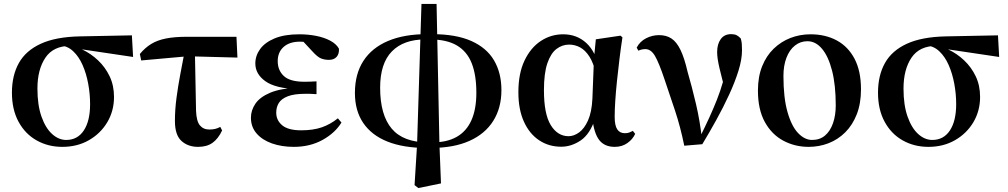

<svg xmlns="http://www.w3.org/2000/svg" viewBox="-20 -725 5085 969"><path d="M294.5 16.2Q222.9 16.2 165.1 -16.3Q107.3 -48.7 73.8 -110.2Q40.2 -171.8 40.2 -257.1Q40.2 -344.6 75.4 -407.2Q110.5 -469.7 186 -504.3Q261.4 -538.9 382.5 -541.4L645.6 -546.6L651.7 -437.5L363.8 -480.3L336.9 -493.5Q249.8 -494 209.4 -434.2Q168.9 -374.4 168.9 -277.8Q168.9 -194.4 189.4 -136.5Q209.8 -78.6 243 -48.6Q276.1 -18.7 314.2 -18.7Q371.3 -18.7 403 -66.6Q434.7 -114.5 434.7 -199.6Q434.7 -251.2 425.1 -302.6Q415.6 -354.1 396.8 -396.8Q378 -439.5 349.4 -466.3Q320.8 -493.2 283.2 -495.5L304.9 -504.5Q350.2 -496.4 394.6 -475.4Q439 -454.4 475.1 -420.2Q511.3 -385.9 533.4 -339.8Q555.4 -293.6 555.4 -235.7Q555.4 -165.4 521.5 -108.2Q487.5 -51.1 428.8 -17.5Q370.1 16.2 294.5 16.2Z M692.6 -419.9 685.9 -452.5Q712.1 -484.3 743.1 -503.2Q774.2 -522.2 817.8 -530.8Q861.3 -539.4 923.8 -539.4H1173.4L1178.3 -434.4L927.7 -441ZM979.7 16.2Q928.6 16.2 895.7 -13.8Q862.8 -43.7 862.8 -114.6Q862.8 -171.5 870.8 -231.4Q878.8 -291.4 889.9 -350Q900.9 -408.6 910.8 -459.8H963.7L969.4 -165.9Q971.4 -113.3 988.8 -92.3Q1006.3 -71.3 1036.5 -71.3Q1052.8 -71.3 1065.9 -74.4Q1079 -77.6 1091.8 -84.6L1101 -66.6Q1081.4 -24.9 1052.7 -4.3Q1024.1 16.2 979.7 16.2Z M1462.9 16.2Q1401.5 16.2 1352.4 -1.2Q1303.4 -18.5 1274.9 -51.5Q1246.4 -84.5 1246.4 -130.8Q1246.4 -168.4 1269 -201.7Q1291.6 -235 1343.8 -257.1Q1396 -279.1 1484.4 -283.1V-274.3Q1369.6 -278.8 1319.1 -315.2Q1268.6 -351.5 1268.6 -404.7Q1268.6 -443.9 1292.9 -477.5Q1317.2 -511 1366.6 -531.5Q1416.1 -551.9 1491 -551.9Q1535 -551.9 1575.7 -543.9Q1616.5 -535.8 1646.9 -519.6Q1677.3 -503.3 1690.7 -479.2Q1692.2 -452.9 1678.8 -437.9Q1665.4 -422.9 1640.1 -422.9Q1618.6 -422.9 1600.6 -429.9Q1582.7 -436.8 1556.2 -466.1L1493.2 -533.9L1554.5 -534.8L1576.7 -509.1Q1549.5 -511.9 1530.4 -513.3Q1511.2 -514.7 1493.4 -514.7Q1441.6 -514.7 1411.6 -488.3Q1381.6 -461.8 1381.6 -416.3Q1381.6 -370.3 1412.5 -341.3Q1443.5 -312.4 1516.1 -312.4Q1530.8 -312.4 1544.7 -312.9Q1558.7 -313.4 1577.4 -314.4V-249.8Q1554.3 -251.6 1542.5 -251.6Q1530.7 -251.6 1521.3 -251.6Q1464.7 -251.6 1432.6 -239.1Q1400.6 -226.7 1387.3 -205.6Q1374.1 -184.5 1374.1 -156.2Q1374.1 -117.7 1404.4 -92.5Q1434.7 -67.3 1500.1 -67.3Q1560.3 -67.3 1604 -82.4Q1647.6 -97.5 1685.2 -127.9L1703.3 -106.5Q1670.7 -53.4 1607.5 -18.6Q1544.3 16.2 1462.9 16.2Z M2072.2 209.3 2084.8 6.8 2107.1 -705.3H2183.3L2197.7 1.5L2205.6 200.6L2091.3 224.1ZM2131 21.6Q2016.1 21.6 1935.7 -10.4Q1855.4 -42.4 1813.3 -104.3Q1771.2 -166.2 1771.2 -255.8Q1771.2 -351.5 1814 -417.6Q1856.8 -483.7 1938.2 -518.2Q2019.5 -552.7 2135.7 -552.7L2126.1 -526Q2016.9 -526 1957.7 -465.5Q1898.5 -404.9 1898.5 -282.5Q1898.5 -144.8 1957 -75.6Q2015.5 -6.5 2139.5 -6.5ZM2154.8 21.6 2163.8 -6.5Q2236.5 -6.5 2285.5 -34.6Q2334.5 -62.6 2359.3 -118.4Q2384.1 -174.2 2384.1 -256.9Q2384.1 -346.2 2360.7 -405.7Q2337.2 -465.3 2285.7 -495.7Q2234.1 -526 2150.4 -526L2159.7 -552.7Q2281.4 -552.7 2358.8 -518.1Q2436.2 -483.5 2473.4 -420.2Q2510.6 -356.8 2510.6 -270.2Q2510.6 -180.6 2469.4 -114.9Q2428.2 -49.3 2349.1 -13.9Q2269.9 21.6 2154.8 21.6Z M2812.3 15.5Q2749.6 15.5 2700.7 -17.2Q2651.7 -49.9 2624 -111.3Q2596.2 -172.8 2596.2 -259.4Q2596.2 -354.6 2627.3 -419.6Q2658.3 -484.6 2709.6 -518.3Q2760.8 -551.9 2822.1 -551.9Q2891.7 -551.9 2939.5 -507.5Q2987.3 -463.2 3002 -381.8H3008.5L2987.2 -353.7Q2975.2 -407.4 2954.7 -439.4Q2934.2 -471.4 2908 -485.7Q2881.8 -499.9 2852.4 -499.9Q2817.7 -499.9 2788.8 -478.2Q2760 -456.5 2742.6 -406.1Q2725.2 -355.7 2725.2 -269.8Q2725.2 -149.6 2759.6 -93.6Q2794.1 -37.6 2849.5 -37.6Q2876.2 -37.6 2902.6 -56.6Q2928.9 -75.6 2947.7 -117.3Q2966.5 -159.1 2969.8 -227.4L2977.6 -428L2987.1 -526.6L3111.4 -545L3121.4 -536.5Q3112.9 -481.4 3106.1 -424.9Q3099.2 -368.4 3093.7 -315.4Q3088.2 -262.4 3085.2 -216.4Q3082.2 -170.4 3082.2 -135.4Q3082.2 -91.4 3095.2 -72.1Q3108.2 -52.7 3133.7 -52.7Q3146.9 -52.7 3156.2 -56.3Q3165.5 -60 3174 -64.5L3185.7 -49.4Q3173 -21.7 3146 -2.7Q3119 16.2 3082.5 16.2Q3031.9 16.2 3005.1 -17.1Q2978.3 -50.5 2969.4 -127.3L2984.4 -128.7Q2958.2 -48.4 2911 -16.4Q2863.8 15.5 2812.3 15.5Z M3433.4 10.4Q3414 -85.1 3386.4 -167.9Q3358.8 -250.6 3333.4 -325.6Q3305.6 -408.5 3285.5 -442.8Q3265.4 -477.1 3237.3 -477.1Q3217.9 -477.1 3201.9 -469.1L3193.2 -484.7Q3209.4 -515.8 3240.5 -531.7Q3271.5 -547.7 3305.9 -547.7Q3343.3 -547.7 3369 -530.5Q3394.8 -513.4 3414.4 -473.1Q3434 -432.7 3450.2 -362.4Q3471.9 -288.2 3492.6 -200Q3513.3 -111.8 3523.2 -18.2H3505.1L3512.6 -33.3Q3538.1 -84.4 3559.3 -130.6Q3580.4 -176.8 3598.1 -221.5Q3615.8 -266.3 3629.4 -313.9Q3643 -361.6 3653.6 -415.3L3643.2 -256.3Q3623.1 -330.2 3611.2 -380.8Q3599.3 -431.4 3599.3 -462Q3599.3 -502.5 3617.5 -527.6Q3635.6 -552.7 3670 -552.7Q3686.5 -552.7 3697.3 -547.5Q3708 -542.3 3718.6 -530.7Q3722.8 -516.3 3723.8 -503Q3724.8 -489.8 3724.8 -471.2Q3724.8 -425.1 3706.8 -367.5Q3688.9 -310 3659.5 -246.5Q3630.2 -183 3594.8 -119Q3559.5 -55.1 3524.4 2.8Z M4061.2 16.2Q3991.5 16.2 3933.1 -15.1Q3874.6 -46.4 3839.9 -109.5Q3805.2 -172.7 3805.2 -267.9Q3805.2 -337.8 3826.5 -390.7Q3847.7 -443.6 3884.8 -479.3Q3921.8 -515 3969.5 -533.5Q4017.2 -551.9 4070.6 -551.9Q4145.8 -551.9 4203.3 -520.8Q4260.7 -489.7 4293 -428Q4325.3 -366.2 4325.3 -274.3Q4325.3 -202.9 4304.1 -148.4Q4282.8 -94 4245.9 -57.2Q4209 -20.5 4161.4 -2.1Q4113.8 16.2 4061.2 16.2ZM4078.4 -18.7Q4117.5 -18.7 4143.8 -41Q4170.1 -63.3 4184 -103.1Q4197.9 -142.8 4197.9 -193.3Q4197.9 -296.1 4179.3 -368.4Q4160.8 -440.6 4128.6 -478.8Q4096.5 -517 4055.1 -517Q4019.5 -517 3991.9 -495.1Q3964.3 -473.2 3949.1 -433.5Q3933.9 -393.7 3933.9 -341.7Q3933.9 -231.8 3954.3 -160.1Q3974.6 -88.3 4007.8 -53.5Q4041 -18.7 4078.4 -18.7Z M4665.5 16.2Q4593.9 16.2 4536.1 -16.3Q4478.3 -48.7 4444.8 -110.2Q4411.2 -171.8 4411.2 -257.1Q4411.2 -344.6 4446.4 -407.2Q4481.5 -469.7 4557 -504.3Q4632.4 -538.9 4753.5 -541.4L5016.6 -546.6L5022.7 -437.5L4734.8 -480.3L4707.9 -493.5Q4620.8 -494 4580.4 -434.2Q4539.9 -374.4 4539.9 -277.8Q4539.9 -194.4 4560.4 -136.5Q4580.8 -78.6 4614 -48.6Q4647.1 -18.7 4685.2 -18.7Q4742.3 -18.7 4774 -66.6Q4805.7 -114.5 4805.7 -199.6Q4805.7 -251.2 4796.1 -302.6Q4786.6 -354.1 4767.8 -396.8Q4749 -439.5 4720.4 -466.3Q4691.8 -493.2 4654.2 -495.5L4675.9 -504.5Q4721.2 -496.4 4765.6 -475.4Q4810 -454.4 4846.1 -420.2Q4882.3 -385.9 4904.4 -339.8Q4926.4 -293.6 4926.4 -235.7Q4926.4 -165.4 4892.5 -108.2Q4858.5 -51.1 4799.8 -17.5Q4741.1 16.2 4665.5 16.2Z"/></svg>

Font: Noto Serif SC ExtraLight
Style: Regular
Weight: 200
Designer: Ryoko NISHIZUKA 西塚涼子 (kana & ideographs); Frank Grießhammer (Latin, Greek & Cyrillic); Wenlong ZHANG 张文龙 (bopomofo); San
Foundry: Adobe
Version: Version 2.002-H1;hotconv 1.1.0;makeotfexe 2.6.0